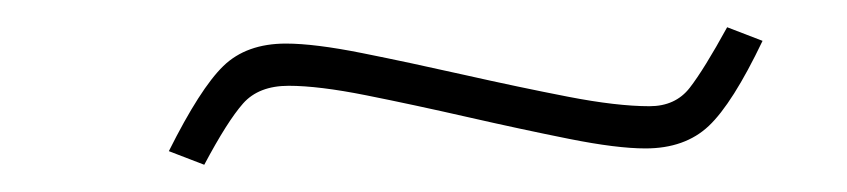

<svg xmlns="http://www.w3.org/2000/svg" viewBox="-20 -370 622 141"><path d="M454 -261Q433 -261 398 -268Q363 -275 323.5 -284Q284 -293 249 -300Q214 -307 192 -307Q170 -307 158.5 -294Q147 -281 130 -249L104 -259Q127 -305 144 -321.5Q161 -338 190 -338Q211 -338 246 -331Q281 -324 321 -315Q361 -306 397 -299Q433 -292 457 -292Q476 -292 486.5 -305.5Q497 -319 514 -350L540 -340Q518 -294 500.5 -277.5Q483 -261 454 -261Z"/></svg>

Font: Literata 72pt
Style: Italic
Weight: 400
Italic angle: -2°
Designer: Latin by Veronika Burian and Jose Scaglione. Greek by Irene Vlachou. Cyrillic by Vera Evstafieva
Foundry: TypeTogether
Version: Version 3.002